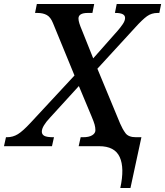

<svg xmlns="http://www.w3.org/2000/svg" viewBox="-67 -734 829 964"><path d="M537 210Q559 109 534 54.5Q509 0 431 0H328L338 -45H350Q380 -45 396 -55Q412 -65 412 -80Q412 -94 408 -108.5Q404 -123 393 -149L329 -302L183 -142Q165 -123 154 -105Q143 -87 143 -73Q143 -59 155.5 -52Q168 -45 201 -45H204L194 0H-47L-37 -45H-32Q-2 -45 23 -60.5Q48 -76 86 -117L307 -355L199 -618Q187 -648 168 -658.5Q149 -669 121 -669H109L118 -714H406L397 -669H374Q327 -669 327 -641Q327 -631 331.5 -616.5Q336 -602 345 -581L401 -441L524 -580Q538 -596 549.5 -613Q561 -630 561 -644Q561 -669 513 -669H510L519 -714H742L733 -669H724Q694 -669 671 -652.5Q648 -636 611 -595L422 -389L536 -114Q548 -86 563 -65.5Q578 -45 616 -45H643L588 210Z"/></svg>

Font: Noto Serif Medium
Style: Italic
Weight: 500
Italic angle: -12°
Designer: Monotype Design Team
Foundry: Monotype Imaging Inc.
Version: Version 2.014; ttfautohint (v1.8.4.7-5d5b)